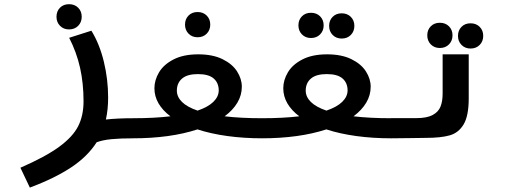

<svg xmlns="http://www.w3.org/2000/svg" viewBox="-20 -644 2440 894"><path d="M369 -172.5Q369 -256 352.8 -328.5Q336.5 -401 302 -468L405.5 -501Q443.5 -439.5 463.5 -357Q483.5 -274.5 483.5 -189.5Q483.5 -134 473 -87.5Q526.5 -93.5 601.5 -93.5V0Q540 0 499 4Q458 8 430 18.5Q387.5 85 311.2 135.5Q235 186 119 229.5L75 137Q192 86 255.5 39.5Q319 -7 344 -56.5Q369 -106 369 -172.5ZM243 -566Q243 -591.5 259.2 -608Q275.5 -624.5 301.5 -624.5Q327.5 -624.5 344 -608Q360.5 -591.5 360.5 -566Q360.5 -540.5 344 -523.8Q327.5 -507 301.5 -507Q276 -507 259.5 -523.8Q243 -540.5 243 -566Z M773.5 -102.5Q737.5 -129.5 718.2 -162.5Q699 -195.5 699 -233Q699 -271 720.5 -307.2Q742 -343.5 788 -367.2Q834 -391 903 -391Q970.5 -391 1016.2 -368.5Q1062 -346 1084 -311.2Q1106 -276.5 1106 -240.5Q1106 -200.5 1085.2 -165.8Q1064.5 -131 1026 -102.5Q1101 -93.5 1201.5 -93.5V0Q1116 0 1039.2 -10.5Q962.5 -21 899.5 -41.5Q772.5 0 598.5 0V-93.5Q699.5 -93.5 773.5 -102.5ZM900 -129Q948.5 -145.5 973.2 -169.5Q998 -193.5 998.5 -222.5Q998.5 -258 975 -278.5Q951.5 -299 901.5 -299Q852 -299 827.8 -278.2Q803.5 -257.5 803.5 -222Q803.5 -193 827.5 -169.2Q851.5 -145.5 900 -129ZM841.5 -529.5Q841.5 -555 857.8 -571.5Q874 -588 900 -588Q926 -588 942.5 -571.5Q959 -555 959 -529.5Q959 -504 942.5 -487.2Q926 -470.5 900 -470.5Q874.5 -470.5 858 -487.2Q841.5 -504 841.5 -529.5Z M1373.5 -102.5Q1337.5 -129.5 1318.2 -162.5Q1299 -195.5 1299 -233Q1299 -271 1320.5 -307.2Q1342 -343.5 1388 -367.2Q1434 -391 1503 -391Q1570.5 -391 1616.2 -368.5Q1662 -346 1684 -311.2Q1706 -276.5 1706 -240.5Q1706 -200.5 1685.2 -165.8Q1664.5 -131 1626 -102.5Q1701 -93.5 1801.5 -93.5V0Q1716 0 1639.2 -10.5Q1562.5 -21 1499.5 -41.5Q1372.5 0 1198.5 0V-93.5Q1299.5 -93.5 1373.5 -102.5ZM1500 -129Q1548.5 -145.5 1573.2 -169.5Q1598 -193.5 1598.5 -222.5Q1598.5 -258 1575 -278.5Q1551.5 -299 1501.5 -299Q1452 -299 1427.8 -278.2Q1403.5 -257.5 1403.5 -222Q1403.5 -193 1427.5 -169.2Q1451.5 -145.5 1500 -129ZM1369.5 -526Q1369.5 -551.5 1385.8 -568Q1402 -584.5 1428 -584.5Q1454 -584.5 1470.5 -568Q1487 -551.5 1487 -526Q1487 -500.5 1470.5 -483.8Q1454 -467 1428 -467Q1402.5 -467 1386 -483.8Q1369.5 -500.5 1369.5 -526ZM1512.5 -523.5Q1512.5 -549 1528.8 -565.5Q1545 -582 1571 -582Q1597 -582 1613.5 -565.5Q1630 -549 1630 -523.5Q1630 -498 1613.5 -481.2Q1597 -464.5 1571 -464.5Q1545.5 -464.5 1529 -481.2Q1512.5 -498 1512.5 -523.5Z M1801.5 -94H1919Q1967.5 -94 1994.5 -108.5Q2021.5 -123 2031.2 -147.8Q2041 -172.5 2041 -208.5V-391H2162.5V-186Q2162.5 -105 2139 -65.2Q2115.5 -25.5 2074.2 -13.8Q2033 -2 1962.5 -2L1893.5 -1L1801.5 0ZM1969.5 -479.5Q1969.5 -505 1985.8 -521.5Q2002 -538 2028 -538Q2054 -538 2070.5 -521.5Q2087 -505 2087 -479.5Q2087 -454 2070.5 -437.2Q2054 -420.5 2028 -420.5Q2002.5 -420.5 1986 -437.2Q1969.5 -454 1969.5 -479.5ZM2112.5 -477Q2112.5 -502.5 2128.8 -519Q2145 -535.5 2171 -535.5Q2197 -535.5 2213.5 -519Q2230 -502.5 2230 -477Q2230 -451.5 2213.5 -434.8Q2197 -418 2171 -418Q2145.5 -418 2129 -434.8Q2112.5 -451.5 2112.5 -477Z"/></svg>

Font: JuliaMono SemiBold
Style: Italic
Weight: 600
Italic angle: -9°
Monospace: yes
Designer: cormullion
Foundry: corm
Version: Version 0.056; ttfautohint (v1.8.4)